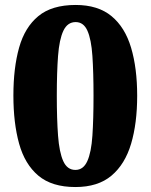

<svg xmlns="http://www.w3.org/2000/svg" viewBox="-20 -744 607 774"><path d="M284 10Q189 10 134.5 -36Q80 -82 57 -165Q34 -248 34 -359Q34 -470 57 -552Q80 -634 134.5 -679Q189 -724 285 -724Q375 -724 429.5 -679Q484 -634 508.5 -551.5Q533 -469 533 -358Q533 -247 508.5 -164.5Q484 -82 429.5 -36Q375 10 284 10ZM284 -59Q316 -59 332 -94.5Q348 -130 352.5 -197Q357 -264 357 -358Q357 -452 352.5 -518.5Q348 -585 332.5 -620Q317 -655 285 -655Q252 -655 235.5 -620Q219 -585 214 -518.5Q209 -452 209 -358Q209 -264 214 -197Q219 -130 235 -94.5Q251 -59 284 -59Z"/></svg>

Font: Noto Serif ExtraBold
Style: Regular
Weight: 800
Designer: Monotype Design Team
Foundry: Monotype Imaging Inc.
Version: Version 2.014